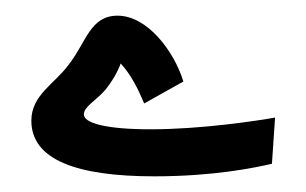

<svg xmlns="http://www.w3.org/2000/svg" viewBox="-20 -218 391 245"><path d="M177 7C253 7 305 -4 327 -9L331 -68C309 -64 237 -53 172 -53C115 -53 87 -61 87 -72C87 -82 102 -89 115 -104C123 -114 130 -126 134 -137C147 -123 156 -105 164 -86L214 -114C202 -153 168 -198 130 -198C95 -198 90 -164 68 -136C50 -111 20 -97 20 -64C20 -14 78 7 177 7Z"/></svg>

Font: Noto Sans Arabic SemBd
Style: Regular
Weight: 600
Designer: Monotype Design Team, Nadine Chahine, Nizar Qandah and Khaled Hosny
Foundry: Monotype Imaging Inc.
Version: Version 2.012